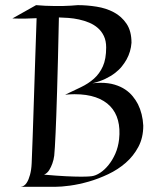

<svg xmlns="http://www.w3.org/2000/svg" viewBox="-20 -720 609 740"><path d="M532.2 -235.8Q532.2 -189.5 513.4 -154.1Q494.6 -118.7 464.6 -92.5Q434.6 -66.4 397 -48.6Q359.4 -30.8 321.8 -20Q284.2 -9.3 250 -4.6Q215.8 0 192.9 0H59.1Q66.4 -0.5 72.3 -4.4Q78.1 -8.3 82.5 -14.9Q86.9 -21.5 90.1 -29.5Q93.3 -37.6 95.7 -46.4Q101.1 -65.9 102.1 -91.8Q103.5 -123.5 106 -194.8Q106.9 -225.1 108.4 -267.1Q109.9 -309.1 111.6 -364.7Q113.3 -420.4 115.7 -491.2Q118.2 -562 121.1 -649.9Q103 -648.9 79.8 -648.4Q56.6 -647.9 27.8 -648.9L119.1 -700.2Q135.7 -698.7 154.3 -697.8Q172.9 -696.8 190.9 -696.8Q209 -696.8 225.1 -697Q241.2 -697.3 253.4 -698.2Q267.6 -699.2 279.8 -700.2Q315.4 -700.2 352.3 -694.3Q389.2 -688.5 418.9 -672.6Q448.7 -656.7 467.8 -628.4Q486.8 -600.1 486.8 -555.2Q484.4 -521 467.8 -490.7Q460.4 -477.5 449.7 -464.1Q439 -450.7 423.1 -438.5Q407.2 -426.3 385.7 -416Q364.3 -405.8 335.9 -398.9Q344.2 -399.9 351.8 -400.4Q359.4 -400.9 367.2 -400.9Q397.9 -400.9 421.6 -393.8Q445.3 -386.7 462.6 -375Q480 -363.3 491.9 -348.4Q503.9 -333.5 511.7 -318.4Q529.8 -281.7 532.2 -235.8ZM189 -120.1Q187 -104 181.6 -89.4Q177.2 -76.7 169.7 -64.5Q162.1 -52.2 149.9 -46.9Q198.7 -42.5 233.4 -40.8Q268.1 -39.1 290 -39.1Q301.3 -39.1 309.8 -39.3Q318.4 -39.6 323.7 -40Q330.1 -40.5 334 -41Q349.1 -43 366.2 -54.2Q383.3 -65.4 398.4 -84.2Q413.6 -103 424.6 -127.9Q435.5 -152.8 439 -183.1Q443.4 -223.6 434.8 -255.9Q426.3 -288.1 404.8 -310.5Q383.3 -333 348.9 -345Q314.5 -356.9 267.1 -356.9Q258.8 -356.9 249.5 -356.4Q240.2 -356 231 -355Q262.7 -370.1 291.5 -383.8Q320.3 -397.5 342 -416.7Q363.8 -436 376.5 -464.4Q389.2 -492.7 389.2 -537.1Q389.2 -562.5 380.4 -581.1Q371.6 -599.6 356.9 -612.3Q342.3 -625 323.5 -632.8Q304.7 -640.6 284.4 -645Q264.2 -649.4 244.1 -650.9Q224.1 -652.3 207 -652.8Q205.1 -563.5 203.4 -493.2Q201.7 -422.9 200 -368.7Q198.2 -314.5 197 -275.1Q195.8 -235.8 194.3 -208Q191.4 -143.1 189 -120.1Z"/></svg>

Font: Quintessential
Style: Regular
Weight: 400
Designer: Astigmatic (AOETI)
Foundry: Astigmatic (AOETI)
Version: Version 1.000